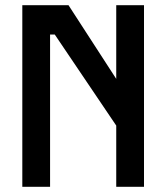

<svg xmlns="http://www.w3.org/2000/svg" viewBox="-20 -720 640 740"><path d="M428 -700V-416L244 -700H66V0H173V-587H191L428 -236V0H535V-700Z"/></svg>

Font: Kode Mono SemiBold
Style: Regular
Weight: 600
Monospace: yes
Designer: Isa Ozler
Foundry: Kadena LLC
Version: Version 1.206;gftools[0.9.28]